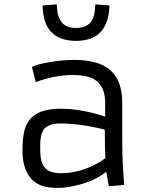

<svg xmlns="http://www.w3.org/2000/svg" viewBox="-20 -872 706 901"><path d="M553.7 -206.1Q553.7 -108.9 563 -3.9L490.7 2L478.5 -65.9Q416.5 -16.1 314.5 3.4Q281.2 9.8 255.4 9.8Q229.5 9.8 209.7 7.3Q189.9 4.9 171.6 -2.2Q153.3 -9.3 137.7 -22Q122.1 -34.7 110.4 -55.7Q85.4 -100.1 85.4 -162.4Q85.4 -224.6 94.5 -259Q103.5 -293.5 124.5 -316.4Q166 -361.8 264.2 -361.8Q362.3 -361.8 473.6 -324.7V-388.2Q473.6 -494.1 386.2 -513.7Q357.9 -520 321.3 -520Q237.8 -520 147.9 -486.8L129.9 -557.1Q154.8 -573.7 256.8 -586.9Q289.1 -590.8 334.2 -590.8Q379.4 -590.8 422.9 -580.1Q466.3 -569.3 495.1 -544.9Q553.7 -496.6 553.7 -388.2ZM471.7 -263.7Q357.4 -292.5 260.7 -292.5Q201.2 -292.5 181.6 -258.3Q168.5 -234.4 168.5 -187.5Q168.5 -140.6 173.6 -119.6Q178.7 -98.6 190.4 -85Q213.4 -59.1 266.1 -59.1Q348.6 -59.1 429.7 -101.6Q454.6 -114.3 474.6 -129.9Q471.7 -182.6 471.7 -263.7ZM493.7 -846.2Q488.8 -680.2 336.9 -680.2Q259.8 -680.2 220 -722.7Q180.2 -765.1 180.2 -846.2L246.6 -851.6Q247.6 -793 269.8 -766.8Q292 -740.7 336.9 -740.7Q405.3 -740.7 420.9 -799.3Q426.3 -820.3 427.2 -851.6Z"/></svg>

Font: Armata
Style: Regular
Weight: 400
Designer: Viktoriya Grabowska
Foundry: Viktoriya Grabowska
Version: Version 1.002